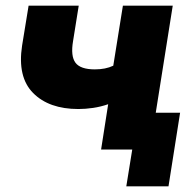

<svg xmlns="http://www.w3.org/2000/svg" viewBox="-20 -528 656 678"><path d="M337 0 362 -160Q336 -151 309 -147Q282 -143 257 -143Q153 -143 97 -199.5Q41 -256 58 -367L81 -508H258L238 -383Q229 -330 246.5 -306.5Q264 -283 315 -283Q353 -283 380 -296L414 -508H590L530 -130H616L575 130H426L447 0Z"/></svg>

Font: Winston ExtraBold
Style: Italic
Weight: 800
Italic angle: -9°
Designer: Original fonts by Vernon Adams / Changes by Cristiano Sobral
Foundry: Original fonts by Vernon Adams / Changes by Cristiano Sobral
Version: Version 2.503;July 17, 2020;FontCreator 13.0.0.2655 64-bit